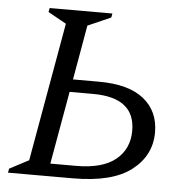

<svg xmlns="http://www.w3.org/2000/svg" viewBox="-49 -708 736 756"><g transform="rotate(5 319.0 -330.0)"><path d="M117 -660H365L362 -644L271 -604L233 -388H335Q453 -388 513 -340Q573 -292 573 -208Q573 -117 497.5 -58.5Q422 0 266 0H10L13 -16L89 -56L186 -604L114 -644ZM173 -50H275Q379 -50 431 -92.5Q483 -135 483 -207Q483 -338 317 -338H224Z"/></g></svg>

Font: Spectral SC
Style: Italic
Weight: 400
Italic angle: -10°
Designer: Jean-Baptiste Levee
Foundry: Production Type
Version: Version 2.001